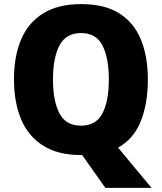

<svg xmlns="http://www.w3.org/2000/svg" viewBox="-20 -745 788 935"><path d="M700 -358Q700 -242 666 -155.5Q632 -69 555 -26L718 170H493L380 10H374Q262 10 189.5 -36Q117 -82 82.5 -165Q48 -248 48 -359Q48 -470 82.5 -552Q117 -634 189.5 -679.5Q262 -725 375 -725Q490 -725 561.5 -679.5Q633 -634 666.5 -551.5Q700 -469 700 -358ZM238 -358Q238 -253 269.5 -193Q301 -133 374 -133Q448 -133 479 -193Q510 -253 510 -358Q510 -463 479 -523.5Q448 -584 375 -584Q301 -584 269.5 -523.5Q238 -463 238 -358Z"/></svg>

Font: Noto Sans Disp ExtBd
Style: Regular
Weight: 800
Designer: Monotype Design Team
Foundry: Monotype Imaging Inc.
Version: Version 2.000;GOOG;noto-source:20170915:90ef993387c0; ttfaut